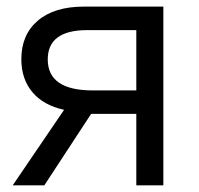

<svg xmlns="http://www.w3.org/2000/svg" viewBox="-20 -555 595 575"><path d="M112.8 0H18.1L171.9 -226.1Q109.9 -239.7 76.9 -279.1Q43.9 -318.4 43.9 -377.9Q43.9 -451.2 93.3 -493.2Q142.6 -535.2 231 -535.2H469.2V0H388.2V-213.9H252.9ZM123 -377Q123 -284.2 257.8 -284.2H388.2V-464.8H241.2Q123 -464.8 123 -377Z"/></svg>

Font: Open Sans ACDW
Style: acdw
Weight: 400
Foundry: Ascender Corporation
Version: Version 1.10